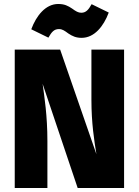

<svg xmlns="http://www.w3.org/2000/svg" viewBox="-20 -944 697 964"><path d="M390 -754C453 -754 500 -811 526 -881L440 -923C424 -894 411 -880 388 -880C373 -880 361 -887 342 -901C321 -915 304 -924 272 -924C209 -924 162 -865 137 -797L223 -755C239 -783 251 -798 276 -798C293 -798 304 -790 323 -776C344 -762 362 -754 390 -754ZM603 -695H439V-443C439 -325 453 -239 464 -170L282 -695H54V0H218V-235C218 -364 203 -457 194 -523L370 0H603Z"/></svg>

Font: Fira Sans ExtraBold
Style: Regular
Weight: 800
Designer: bBox Type GmbH & Carrois Corporate GbR & Edenspiekermann AG
Foundry: bBox Type GmbH & Carrois Corporate GbR & Edenspiekermann AG
Version: Version 4.300;PS 004.300;hotconv 1.0.88;makeotf.lib2.5.64775